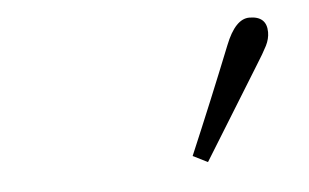

<svg xmlns="http://www.w3.org/2000/svg" viewBox="-30 -799 460 286"><g transform="rotate(-5 200.0 -655.5)"><path d="M249 -562Q266 -602 282.5 -642Q299 -682 315 -722Q330 -760 351 -760Q377 -760 377 -736Q377 -726 372 -716Q367 -706 355 -687Q334 -653 313 -619Q292 -585 271 -551Z"/></g></svg>

Font: Source Serif 4 SmText Light
Style: Italic
Weight: 300
Italic angle: -12°
Designer: Frank Grießhammer
Foundry: Adobe
Version: Version 4.005;hotconv 1.1.0;makeotfexe 2.6.0